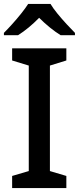

<svg xmlns="http://www.w3.org/2000/svg" viewBox="-24 -1054 403 981"><path d="M315 -93H38V-155L123 -180V-719L38 -745V-807H315V-745L231 -719V-180L315 -155ZM234 -1034Q247 -1012 269.5 -984.5Q292 -957 316.5 -930.5Q341 -904 359 -886V-874H286Q260 -890 231.5 -913Q203 -936 176 -963Q122 -908 68 -874H-4V-886Q15 -905 38.5 -931Q62 -957 84 -984.5Q106 -1012 120 -1034Z"/></svg>

Font: Noto Sans Telugu UI Medium
Style: Regular
Weight: 500
Designer: Jelle Bosma - Monotype Design Team
Foundry: Monotype Imaging Inc.
Version: Version 2.005; ttfautohint (v1.8.4.7-5d5b)